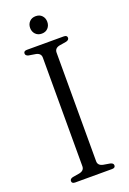

<svg xmlns="http://www.w3.org/2000/svg" viewBox="-160 -897 640 952"><g transform="rotate(-20 160.0 -421.0)"><path d="M196.5 -63.5Q196.5 -40.5 223.5 -35L259 -29Q275 -25 275 -13.5Q275 0 257.5 0H63Q45.5 0 45.5 -13.5Q45.5 -25 61 -29L97 -35Q124 -40.5 124 -63.5V-636.5Q124 -659.5 98 -665L61 -671Q45.5 -675 45.5 -686.5Q45.5 -700 63 -700H257.5Q275 -700 275 -686.5Q275 -675 259 -671L222.5 -665Q196.5 -659.5 196.5 -636.5ZM160.5 -750Q140 -750 127.5 -763.2Q115 -776.5 115 -796Q115 -816 127.5 -829Q140 -842 160.5 -842Q181 -842 193.2 -829Q205.5 -816 205.5 -796Q205.5 -776.5 193.2 -763.2Q181 -750 160.5 -750Z"/></g></svg>

Font: Fraunces 72pt S050 Light
Style: Regular
Weight: 300
Version: Version 1.000; ttfautohint (v1.8.3)